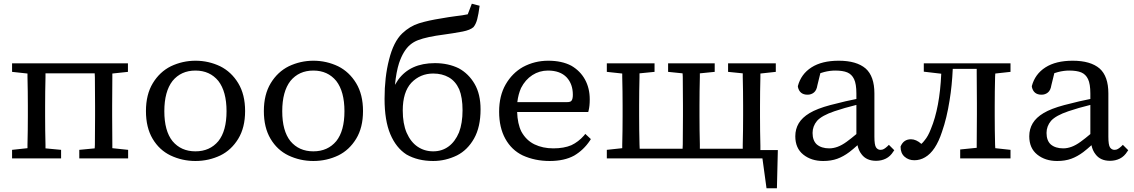

<svg xmlns="http://www.w3.org/2000/svg" viewBox="-20 -853 6105 1034"><path d="M223 -282V-227Q223 -151 225 -73V-54L309 -46V-36V0H45V-46L128 -55V-73Q130 -152 130 -228V-284Q130 -360 128 -439V-457L45 -466V-476V-512H669V-466L585 -457Q585 -449 585 -439L584 -284V-228L585 -73Q585 -63 585 -55L670 -46V0H407V-46L490 -54Q490 -63 491 -73L492 -227V-282Q492 -315 491.5 -356.5Q491 -398 491 -437Q490 -448 490 -458H225Q225 -448 225 -437Q223 -358 223 -282Z M909 -417Q865 -360 865 -254Q865 -148 909 -93Q955 -38 1032.5 -38Q1110 -38 1156 -93Q1200 -148 1200 -254Q1200 -360 1156 -417Q1110 -473 1032.5 -473Q955 -473 909 -417ZM900 -496Q963 -526 1033 -526Q1103 -526 1166 -496Q1226 -466 1263 -405Q1300 -344 1300 -255Q1300 -166 1263 -105.5Q1226 -45 1167 -16Q1104 14 1032.5 14Q961 14 898 -16Q838 -45 802 -105.5Q766 -166 766 -255Q766 -344 803 -405Q840 -466 900 -496Z M1544 -417Q1500 -360 1500 -254Q1500 -148 1544 -93Q1590 -38 1667.5 -38Q1745 -38 1791 -93Q1835 -148 1835 -254Q1835 -360 1791 -417Q1745 -473 1667.5 -473Q1590 -473 1544 -417ZM1535 -496Q1598 -526 1668 -526Q1738 -526 1801 -496Q1861 -466 1898 -405Q1935 -344 1935 -255Q1935 -166 1898 -105.5Q1861 -45 1802 -16Q1739 14 1667.5 14Q1596 14 1533 -16Q1473 -45 1437 -105.5Q1401 -166 1401 -255Q1401 -344 1438 -405Q1475 -466 1535 -496Z M2195 -407Q2149 -357 2149 -258Q2149 -187 2170 -138Q2192 -88 2229 -63Q2266 -38 2313 -38Q2360 -38 2395.5 -64Q2431 -90 2452 -140Q2471 -190 2471 -259Q2471 -328 2453 -372Q2433 -416 2397 -436.5Q2361 -457 2313 -457Q2243 -457 2195 -407ZM2441 -16Q2379 14 2313 14Q2230 14 2169 -21Q2113 -57 2082 -130.5Q2051 -204 2051 -321Q2051 -438 2075 -531Q2099 -628 2146 -673Q2187 -712 2236.5 -727.5Q2286 -743 2357 -754Q2395 -761 2434 -766Q2471 -770 2499 -776L2521 -833L2563 -822Q2557 -776 2550 -749.5Q2543 -723 2530 -707Q2512 -691 2471 -683Q2417 -673 2372 -667Q2279 -655 2232 -637Q2208 -628 2189 -612Q2152 -581 2129 -513Q2114 -466 2107 -396Q2115 -410 2124 -423Q2189 -513 2322 -513Q2394 -513 2451 -485Q2504 -456 2536 -401Q2568 -346 2568 -264Q2568 -169 2533 -107Q2498 -45 2441 -16Z M2766 -303H3033Q3053 -303 3058 -311Q3065 -320 3065 -343Q3065 -400 3032 -436Q2997 -473 2931 -473Q2885 -473 2847 -448.5Q2809 -424 2786 -379Q2771 -345 2766 -303ZM3162 -104 3157 -96Q3123 -45 3072 -15Q3019 14 2940 14Q2861 14 2795 -16Q2735 -45 2701.5 -105.5Q2668 -166 2668 -251.5Q2668 -337 2703 -398Q2738 -459 2796 -492Q2859 -526 2932.5 -526Q3006 -526 3057 -499Q3105 -471 3130.5 -424.5Q3156 -378 3156 -318Q3156 -282 3150 -258L3148 -250H2765Q2767 -186 2788 -144Q2814 -97 2858.5 -75.5Q2903 -54 2960 -54Q3017 -54 3057 -71Q3095 -89 3125 -123L3132 -132Z M4073 -282V-225Q4073 -148 4075 -69V-45H4169L4164 161H4108L4086 0H3248V-46L3331 -55V-73Q3333 -152 3333 -228V-284Q3333 -360 3331 -439V-457L3248 -466V-476V-512H3505V-466L3424 -458Q3424 -449 3424 -439Q3422 -361 3422 -285V-230Q3422 -153 3424 -75Q3425 -63 3425 -52H3656Q3656 -63 3657 -75L3658 -230V-285Q3658 -317 3657.5 -358.5Q3657 -400 3657 -439Q3656 -449 3656 -458L3578 -466V-512H3829V-466L3749 -458Q3749 -449 3749 -439Q3747 -361 3747 -285V-230Q3747 -153 3749 -75Q3749 -63 3749 -52H3980V-75Q3982 -153 3982 -230V-285Q3982 -361 3980 -439V-458L3901 -466V-476V-512H4158V-466L4075 -457V-438Q4073 -359 4073 -282Z M4380 -202Q4356 -173 4356 -137Q4356 -96 4379 -75Q4404 -54 4446 -54Q4468 -54 4491 -62.5Q4514 -71 4539.5 -89.5Q4565 -108 4592 -131V-288Q4527 -272 4474 -254Q4406 -231 4380 -202ZM4413 14Q4349 14 4306 -20.5Q4263 -55 4263 -119Q4263 -158 4281.5 -189Q4300 -220 4340 -244Q4380 -268 4451 -287Q4497 -299 4533.5 -307.5Q4570 -316 4592 -320V-349Q4592 -401 4579.5 -427Q4567 -453 4543 -463Q4519 -473 4478 -473Q4449 -473 4418 -465Q4408 -462 4398 -459L4382 -394Q4378 -367 4363.5 -355Q4349 -343 4329 -343Q4286 -343 4277 -385V-387V-390Q4294 -454 4350 -490Q4406 -526 4497 -526Q4593 -526 4642 -484Q4689 -442 4689 -350V-117Q4689 -72 4698 -59Q4707 -46 4722 -46Q4732 -46 4740 -50.5Q4748 -55 4759 -65L4767 -73L4796 -44L4791 -37Q4775 -11 4751 1Q4727 13 4698 13Q4646 13 4620 -22Q4604 -42 4598 -71Q4575 -50 4554 -34Q4522 -10 4489 2Q4456 14 4413 14Z M5241 -238V-296L5240 -458Q5240 -471 5240 -482H5111Q5107 -392 5094 -313Q5079 -217 5053 -143Q5019 -39 4962 -6Q4935 10 4904 10Q4873 10 4851.5 -9Q4830 -28 4830 -62V-64Q4846 -103 4886 -103Q4914 -103 4942 -78Q4952 -87 4960 -98Q4978 -119 4993 -158Q5041 -273 5049 -456L4955 -467V-512H5422V-466L5340 -457Q5340 -449 5339 -439Q5337 -360 5337 -284V-228Q5337 -152 5339 -73Q5340 -63 5340 -55L5422 -46V0H5151V-48L5240 -57Q5240 -66 5240 -76Z M5640 -202Q5616 -173 5616 -137Q5616 -96 5639 -75Q5664 -54 5706 -54Q5728 -54 5751 -62.5Q5774 -71 5799.5 -89.5Q5825 -108 5852 -131V-288Q5787 -272 5734 -254Q5666 -231 5640 -202ZM5673 14Q5609 14 5566 -20.5Q5523 -55 5523 -119Q5523 -158 5541.5 -189Q5560 -220 5600 -244Q5640 -268 5711 -287Q5757 -299 5793.5 -307.5Q5830 -316 5852 -320V-349Q5852 -401 5839.5 -427Q5827 -453 5803 -463Q5779 -473 5738 -473Q5709 -473 5678 -465Q5668 -462 5658 -459L5642 -394Q5638 -367 5623.5 -355Q5609 -343 5589 -343Q5546 -343 5537 -385V-387V-390Q5554 -454 5610 -490Q5666 -526 5757 -526Q5853 -526 5902 -484Q5949 -442 5949 -350V-117Q5949 -72 5958 -59Q5967 -46 5982 -46Q5992 -46 6000 -50.5Q6008 -55 6019 -65L6027 -73L6056 -44L6051 -37Q6035 -11 6011 1Q5987 13 5958 13Q5906 13 5880 -22Q5864 -42 5858 -71Q5835 -50 5814 -34Q5782 -10 5749 2Q5716 14 5673 14Z"/></svg>

Font: Early Summer Mincho Screen
Style: Regular
Weight: 400
Designer: GuiWonder
Version: Version 1.002